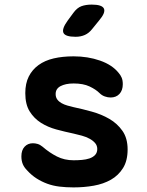

<svg xmlns="http://www.w3.org/2000/svg" viewBox="-20 -805 640 835"><path d="M300 10Q267 10 238.5 6.5Q210 3 185.5 -6Q161 -15 139 -29Q117 -43 98 -64Q85 -77 79 -91.5Q73 -106 73 -125Q73 -152 87 -167Q101 -182 123 -182Q133 -182 143.5 -179Q154 -176 165 -167Q195 -141 227.5 -124.5Q260 -108 300 -108Q318 -108 336 -109.5Q354 -111 369 -116Q384 -121 393.5 -131Q403 -141 403 -157Q403 -172 393.5 -183Q384 -194 369 -202Q354 -210 336 -215Q318 -220 300 -224Q262 -232 225 -242Q188 -252 158 -271Q128 -290 109 -320.5Q90 -351 90 -400Q90 -442 105 -472Q120 -502 147.5 -522Q175 -542 213.5 -551Q252 -560 300 -560Q362 -560 415 -541.5Q468 -523 496 -488Q504 -479 509 -467.5Q514 -456 514 -439Q514 -412 499.5 -396.5Q485 -381 461 -381Q449 -381 436 -385.5Q423 -390 413 -400Q397 -416 369.5 -429Q342 -442 300 -442Q282 -442 268 -439Q254 -436 243.5 -430.5Q233 -425 227.5 -416.5Q222 -408 222 -396Q222 -382 229 -372.5Q236 -363 247.5 -356.5Q259 -350 273 -346Q287 -342 300 -339Q338 -331 379.5 -319.5Q421 -308 455.5 -288Q490 -268 512.5 -236Q535 -204 535 -155Q535 -106 515 -74Q495 -42 462.5 -23.5Q430 -5 388 2.5Q346 10 300 10ZM309 -645Q264 -645 256 -662Q248 -679 274 -715L299 -749Q315 -771 334 -778Q353 -785 379 -785Q424 -785 432 -767.5Q440 -750 411 -716L381 -679Q367 -661 349 -653Q331 -645 309 -645Z"/></svg>

Font: Maple Mono
Style: Bold
Weight: 700
Monospace: yes
Designer: subframe7536
Version: Version 7.200